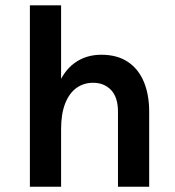

<svg xmlns="http://www.w3.org/2000/svg" viewBox="-20 -706 663 726"><path d="M426.1 0V-283.9Q426.1 -338 400.1 -365.5Q374 -393 331.9 -393Q296.5 -393 269.1 -373.4Q241.8 -353.8 226.4 -314.6Q211 -275.5 211 -217H171.9Q171.9 -311.5 195.5 -374.1Q219.1 -436.8 262.1 -467.9Q305.1 -499 363.1 -499Q423 -499 463.3 -472.2Q503.5 -445.4 523.8 -396.9Q544.1 -348.4 544.1 -283.9V0ZM93 0V-685.9H211V0Z"/></svg>

Font: Karla
Style: Regular
Weight: 400
Designer: Jonathan Pinhorn
Version: Version 2.004;gftools[0.9.33]